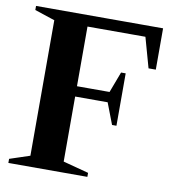

<svg xmlns="http://www.w3.org/2000/svg" viewBox="-79 -772 777 843"><g transform="rotate(10 309.5 -350.0)"><path d="M14 -18.2 111.8 -50.6 103.8 -39.2V-660.8L111.8 -649.4L14 -681.8V-700H580.4V-515.8H548L508.2 -658L519.2 -650H243.8L252.2 -658.4V-375.6L243.8 -384H405.4L394.4 -376L432.4 -476.8H453V-243.2H433.4L394 -346L405.4 -338H243.8L252.2 -346.4V-39.2L244.2 -50.2L366.2 -17.8V0H14Z"/></g></svg>

Font: Wittgenstein
Style: Regular
Weight: 400
Designer: Jörg Drees
Foundry: Jörg Drees
Version: Version 1.003;Glyphs 3.1.2 (3151)